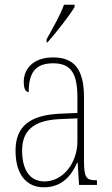

<svg xmlns="http://www.w3.org/2000/svg" viewBox="-20 -786 475 816"><path d="M178 -619V-606H182C221 -650 276 -721 297 -756V-766H252C236 -721 207 -672 178 -619ZM166 10C245 10 284 -41 308 -95H310L316 0H392V-20H388C346 -20 337 -31 337 -105V-372C337 -491 296 -542 206 -542C120 -542 81 -492 81 -439C81 -410 88 -395 102 -395C102 -479 132 -517 206 -517C284 -517 309 -471 309 -371V-306L240 -303C108 -298 46 -250 46 -146C46 -40 96 10 166 10ZM169 -15C102 -15 74 -71 74 -146C74 -227 118 -276 239 -280L309 -283V-185C309 -96 250 -15 169 -15Z"/></svg>

Font: Noto Serif Hebrew Condensed Thin
Style: Regular
Weight: 100
Width: 3
Designer: Monotype Design Team
Foundry: Monotype Imaging Inc.
Version: Version 2.004